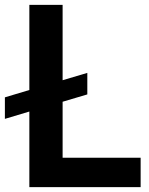

<svg xmlns="http://www.w3.org/2000/svg" viewBox="-48 -765 611 785"><path d="M72 0H527V-120H208V-349L309 -379V-467L208 -437V-745H72V-397L-28 -367V-279L72 -309Z"/></svg>

Font: Plus Jakarta Sans
Style: Bold
Weight: 700
Designer: Gumpita Rahayu
Foundry: Tokotype
Version: Version 2.004; ttfautohint (v1.8.3)